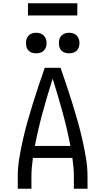

<svg xmlns="http://www.w3.org/2000/svg" viewBox="-20 -1147 640 1167"><path d="M88 0V-74Q88 -131 97.5 -187Q107 -243 119.5 -298.5Q132 -354 147.5 -409Q163 -464 180 -518.5Q197 -573 215 -627Q233 -681 252 -735H348Q367 -681 385 -627Q403 -573 420 -518.5Q437 -464 452.5 -409Q468 -354 480.5 -298.5Q493 -243 502.5 -187Q512 -131 512 -74V0H429V-74Q429 -102 426.5 -130Q424 -158 420 -187H180Q176 -158 173.5 -130Q171 -102 171 -74V0ZM408 -260Q388 -364 360 -466Q332 -568 300 -669Q268 -568 240 -466Q212 -364 192 -260ZM400 -823Q387 -823 375 -826.5Q363 -830 354 -839Q345 -848 341.5 -860Q338 -872 338 -885Q338 -898 341.5 -910Q345 -922 354 -931Q363 -940 375 -944Q387 -948 400 -948Q413 -948 425 -944Q437 -940 446 -931Q455 -922 459 -910Q463 -898 463 -885Q463 -872 459 -860Q455 -848 446 -839Q437 -830 425 -826.5Q413 -823 400 -823ZM200 -823Q187 -823 175 -826.5Q163 -830 154 -839Q145 -848 141.5 -860Q138 -872 138 -885Q138 -898 141.5 -910Q145 -922 154 -931Q163 -940 175 -944Q187 -948 200 -948Q213 -948 225 -944Q237 -940 246 -931Q255 -922 259 -910Q263 -898 263 -885Q263 -872 259 -860Q255 -848 246 -839Q237 -830 225 -826.5Q213 -823 200 -823ZM150 -1053V-1127H450V-1053Z"/></svg>

Font: Bmono
Style: Regular
Weight: 400
Monospace: yes
Designer: Belleve Invis
Foundry: Belleve Invis
Version: Version 11.2.2; ttfautohint (v1.8.2)